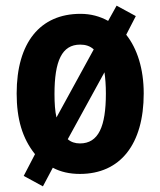

<svg xmlns="http://www.w3.org/2000/svg" viewBox="-20 -606 567 680"><path d="M489 -275C489 -362 466 -434 427 -483L461 -549L393 -586L363 -532C334 -548 302 -557 265 -557C122 -557 39 -455 39 -275C39 -185 59 -116 104 -60L64 17L132 54L167 -12C195 3 227 10 263 10C406 10 489 -95 489 -275ZM173 -273C173 -390 199 -448 264 -448C283 -448 299 -443 312 -431L180 -190C175 -212 173 -240 173 -273ZM355 -275C355 -158 329 -98 263 -98C246 -98 231 -103 220 -113L350 -350C353 -329 355 -304 355 -275Z"/></svg>

Font: Noto Sans Arabic UI Cn
Style: Bold
Weight: 700
Width: 3
Designer: Monotype Design Team, Nadine Chahine and Nizar Qandah
Foundry: Monotype Imaging Inc.
Version: Version 2.010